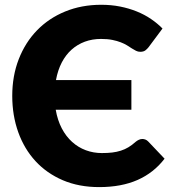

<svg xmlns="http://www.w3.org/2000/svg" viewBox="-20 -756 702 784"><path d="M561.5 -188.5Q567.5 -188.5 573.5 -186.2Q579.5 -184 585 -178.5L652 -108Q608 -50.5 541.8 -21.2Q475.5 8 385 8Q302 8 236.2 -20.2Q170.5 -48.5 124.8 -98.2Q79 -148 54.5 -216.2Q30 -284.5 30 -364.5Q30 -446 56.5 -514.2Q83 -582.5 131 -632Q179 -681.5 246 -709Q313 -736.5 393.5 -736.5Q434.5 -736.5 470.8 -729.2Q507 -722 538.5 -709.2Q570 -696.5 596.5 -678.5Q623 -660.5 643.5 -639.5L586.5 -563Q581 -556 573.5 -550.2Q566 -544.5 552.5 -544.5Q543.5 -544.5 535.5 -548.5Q527.5 -552.5 518.5 -558.2Q509.5 -564 498.8 -570.8Q488 -577.5 473.2 -583.2Q458.5 -589 438.8 -593Q419 -597 392.5 -597Q357 -597 326.5 -585.8Q296 -574.5 272.2 -553.2Q248.5 -532 232.2 -500.8Q216 -469.5 208.5 -429H516.5V-308H207.5Q215 -265 232.2 -232Q249.5 -199 274.5 -176.5Q299.5 -154 330.5 -142.5Q361.5 -131 396 -131Q419 -131 438 -133.2Q457 -135.5 473.5 -140.8Q490 -146 504.5 -154.8Q519 -163.5 534 -177Q540 -182 547 -185.2Q554 -188.5 561.5 -188.5Z"/></svg>

Font: Lato Black
Style: Regular
Weight: 900
Designer: Lukasz Dziedzic
Foundry: tyPoland Lukasz Dziedzic
Version: Version 2.007; 2014-02-27